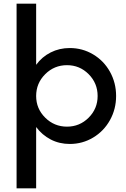

<svg xmlns="http://www.w3.org/2000/svg" viewBox="-20 -770 684 1040"><path d="M357.9 -509.8Q426.8 -509.8 484.6 -475.3Q542.5 -440.9 575.7 -381.1Q608.9 -321.3 608.9 -250Q608.9 -179.2 575.7 -119.4Q542.5 -59.6 484.6 -24.9Q426.8 9.8 357.9 9.8Q301.3 9.8 254.4 -14.6Q207.5 -39.1 175.8 -82V250H69.8V-750H175.8V-418.9Q207 -461.9 254.2 -485.8Q301.3 -509.8 357.9 -509.8ZM508.8 -250Q508.8 -319.3 460.2 -368.2Q411.6 -417 342.8 -417Q273.9 -417 224.9 -368.2Q175.8 -319.3 175.8 -250Q175.8 -181.2 224.9 -132.6Q273.9 -84 342.8 -84Q411.6 -84 460.2 -132.6Q508.8 -181.2 508.8 -250Z"/></svg>

Font: Oakes Grotesk Medium
Style: Regular
Weight: 500
Designer: Samuel Oakes
Foundry: Samuel Oakes
Version: Version 1.000;PS 001.000;hotconv 1.0.88;makeotf.lib2.5.64775